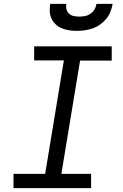

<svg xmlns="http://www.w3.org/2000/svg" viewBox="-20 -975 640 995"><path d="M50 0V-74H214L311 -662H157V-735H559V-661H395L298 -74H452V0ZM379 -815Q359 -815 339 -818Q319 -821 301.5 -828Q284 -835 269.5 -848Q255 -861 247 -878Q239 -895 238 -915Q237 -935 240 -955H324Q321 -941 324.5 -927Q328 -913 338 -904Q348 -895 362 -892Q376 -889 391 -889Q406 -889 421 -892Q436 -895 449 -904Q462 -913 470 -926.5Q478 -940 480 -955H564Q560 -934 552.5 -914.5Q545 -895 531 -878Q517 -861 499 -848Q481 -835 460.5 -828Q440 -821 419.5 -818Q399 -815 379 -815Z"/></svg>

Font: Iosevka Curly Extended Oblique
Style: Regular
Weight: 400
Width: 7
Italic angle: -9°
Monospace: yes
Designer: Belleve Invis
Foundry: Belleve Invis
Version: Version 11.1.0; ttfautohint (v1.8.3)